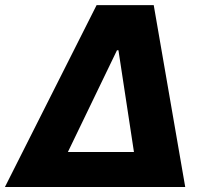

<svg xmlns="http://www.w3.org/2000/svg" viewBox="-48 -748 822 768"><path d="M-28.3 0 338.4 -727.5H566.9L692.9 0ZM223.6 -140.1H487.8L425.8 -546.9H419.9Z"/></svg>

Font: Inter 20pt ExtraBold
Style: Italic
Weight: 800
Italic angle: -9.3988°
Version: Version 4.001;git-66647c0bb